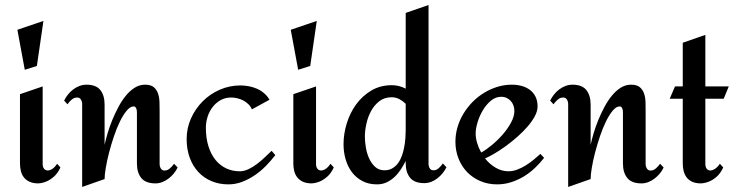

<svg xmlns="http://www.w3.org/2000/svg" viewBox="-20 -720 2915 760"><path d="M151.9 -637.2 126 -459 78.1 -443.8 48.8 -602.1ZM219.2 -57.1Q208 -33.2 193.1 -20.5Q178.2 -7.8 164.6 -2Q148.4 4.9 131.8 5.9Q110.4 5.9 96.2 -1Q82 -7.8 73.7 -19Q65.4 -30.3 62.3 -44.4Q59.1 -58.6 59.1 -73.2V-347.2L148.9 -377.9V-70.8Q148.9 -59.1 154.3 -52.2Q159.7 -45.4 168.2 -45.2Q176.8 -44.9 186.8 -51.3Q196.8 -57.6 206.1 -71.8Z M683.1 -57.1Q677.2 -44.4 668 -33.2Q658.7 -22 647.2 -13.2Q635.7 -4.4 622.6 0.7Q609.4 5.9 595.2 5.9Q556.6 5.9 539.3 -15.4Q522 -36.6 522 -73.2V-272Q522 -275.4 521.7 -280Q521.5 -284.7 520 -288.8Q518.6 -293 516.1 -295.9Q513.7 -298.8 509.3 -298.8Q495.6 -298.8 481.7 -282.2Q467.8 -265.6 454.8 -239.3Q441.9 -212.9 430.9 -180.2Q419.9 -147.5 411.6 -115.5Q403.3 -83.5 398.7 -55.7Q394 -27.8 394 -11.2L305.2 20V-308.1Q305.2 -317.9 300.3 -325.9Q295.4 -334 285.2 -334Q272.9 -334 262.9 -325Q252.9 -315.9 247.1 -307.1L233.9 -321.8Q239.7 -334 248.8 -345.5Q257.8 -356.9 269.3 -365.7Q280.8 -374.5 294.2 -379.6Q307.6 -384.8 322.3 -384.8Q360.4 -384.8 377.2 -363.5Q394 -342.3 394 -306.2V-147Q398.4 -167 406 -192.6Q413.6 -218.3 424.3 -244.6Q435.1 -271 448.5 -296.1Q461.9 -321.3 478 -341.1Q494.1 -360.8 513.2 -372.8Q532.2 -384.8 554.2 -384.8Q577.1 -384.8 588.9 -374.8Q600.6 -364.7 605.7 -349.4Q610.8 -334 611.3 -315.4Q611.8 -296.9 611.8 -279.8V-70.8Q611.8 -61 616.7 -53Q621.6 -44.9 631.8 -44.9Q643.1 -44.9 653.1 -54Q663.1 -63 668.9 -71.8Z M1069.8 -106Q1052.7 -84 1032.5 -63.2Q1012.2 -42.5 988.5 -26.4Q964.8 -10.3 938.5 -0.2Q912.1 9.8 883.8 9.8Q847.7 9.8 817.4 -2.9Q787.1 -15.6 765.1 -39.1Q743.2 -62.5 731 -95.7Q718.8 -128.9 718.8 -169.9Q718.8 -212.9 736.1 -251.5Q753.4 -290 782.5 -319.1Q811.5 -348.1 850.1 -365Q888.7 -381.8 931.2 -381.8Q947.8 -381.8 964.6 -378.7Q981.4 -375.5 996.8 -368.9Q1012.2 -362.3 1025.1 -351.3Q1038.1 -340.3 1046.9 -325.2L977.1 -287.1Q972.2 -298.8 963.1 -307.6Q954.1 -316.4 942.9 -322.3Q931.6 -328.1 919.2 -331.1Q906.7 -334 895 -334Q871.6 -334 853 -323.5Q834.5 -313 821.5 -296.1Q808.6 -279.3 801.8 -258.1Q794.9 -236.8 794.9 -214.8Q794.9 -172.9 805.2 -140.6Q815.4 -108.4 833.5 -86.4Q851.6 -64.5 876 -53.2Q900.4 -42 929.2 -42Q945.8 -42 963.4 -50.3Q981 -58.6 997.3 -71Q1013.7 -83.5 1028.6 -97.7Q1043.5 -111.8 1055.2 -123Z M1233.9 -637.2 1208 -459 1160.2 -443.8 1130.9 -602.1ZM1301.3 -57.1Q1290 -33.2 1275.1 -20.5Q1260.3 -7.8 1246.6 -2Q1230.5 4.9 1213.9 5.9Q1192.4 5.9 1178.2 -1Q1164.1 -7.8 1155.8 -19Q1147.5 -30.3 1144.3 -44.4Q1141.1 -58.6 1141.1 -73.2V-347.2L1231 -377.9V-70.8Q1231 -59.1 1236.3 -52.2Q1241.7 -45.4 1250.2 -45.2Q1258.8 -44.9 1268.8 -51.3Q1278.8 -57.6 1288.1 -71.8Z M1747.1 -58.1Q1741.2 -45.4 1731.9 -34.2Q1722.7 -22.9 1711.4 -14.2Q1700.2 -5.4 1686.8 -0.2Q1673.3 4.9 1659.2 4.9Q1620.6 4.9 1603.3 -16.4Q1585.9 -37.6 1585.9 -74.2V-83Q1577.6 -66.4 1566.9 -49.8Q1556.2 -33.2 1542.2 -20Q1528.3 -6.8 1511 1.5Q1493.7 9.8 1472.2 9.8Q1439.5 9.8 1414.8 -3.2Q1390.1 -16.1 1373.5 -37.8Q1356.9 -59.6 1348.4 -88.4Q1339.8 -117.2 1339.8 -148.9Q1339.8 -189.9 1352.5 -231.4Q1365.2 -272.9 1389.6 -306.6Q1414.1 -340.3 1449.7 -361.6Q1485.4 -382.8 1531.2 -382.8Q1559.6 -382.8 1585.9 -369.1V-668.9L1676.3 -700.2V-71.8Q1676.3 -62 1680.9 -54Q1685.5 -45.9 1696.3 -45.9Q1707.5 -45.9 1717.3 -54.9Q1727.1 -64 1732.9 -73.2ZM1585.9 -205.1V-309.1Q1574.7 -320.3 1560.8 -327.6Q1546.9 -335 1530.3 -335Q1501.5 -335 1481.4 -319.3Q1461.4 -303.7 1448.7 -280.3Q1436 -256.8 1430.2 -229.7Q1424.3 -202.6 1424.3 -179.2Q1424.3 -160.6 1428 -137.5Q1431.6 -114.3 1440.7 -94Q1449.7 -73.7 1464.6 -59.8Q1479.5 -45.9 1502 -45.9Q1520 -45.9 1533.4 -54Q1546.9 -62 1556.2 -75Q1565.4 -87.9 1571.3 -104.7Q1577.1 -121.6 1580.3 -139.2Q1583.5 -156.7 1584.7 -174.1Q1585.9 -191.4 1585.9 -205.1Z M2133.8 -95.2Q2116.7 -73.2 2096.4 -54.2Q2076.2 -35.2 2052.5 -21Q2028.8 -6.8 2002.4 1.5Q1976.1 9.8 1947.8 9.8Q1911.6 9.8 1881.3 -3.2Q1851.1 -16.1 1829.1 -38.8Q1807.1 -61.5 1794.9 -92.5Q1782.7 -123.5 1782.7 -159.2Q1782.7 -188.5 1791 -216.8Q1799.3 -245.1 1814.5 -270Q1829.6 -294.9 1850.3 -316.2Q1871.1 -337.4 1896 -352.5Q1920.9 -367.7 1948.7 -376.2Q1976.6 -384.8 2005.9 -384.8Q2026.4 -384.8 2044.7 -379.9Q2063 -375 2077.1 -364.5Q2091.3 -354 2099.6 -337.6Q2107.9 -321.3 2107.9 -298.8Q2107.9 -280.3 2096.9 -259.8Q2085.9 -239.3 2068.1 -218.8Q2050.3 -198.2 2027.8 -178.5Q2005.4 -158.7 1982.2 -141.8Q1959 -125 1937.5 -112.3Q1916 -99.6 1899.9 -92.8Q1918 -70.3 1941.9 -56.2Q1965.8 -42 1992.7 -42Q2009.8 -42 2027.3 -48.6Q2044.9 -55.2 2061.3 -65.4Q2077.6 -75.7 2092.5 -87.9Q2107.4 -100.1 2119.1 -110.8ZM2016.1 -280.8Q2016.1 -292 2012.5 -302.2Q2008.8 -312.5 2002 -320.1Q1995.1 -327.6 1985.6 -332.3Q1976.1 -336.9 1963.9 -336.9Q1941.9 -336.9 1923.3 -321.5Q1904.8 -306.2 1891.4 -283.7Q1877.9 -261.2 1870.4 -236.1Q1862.8 -210.9 1862.8 -191.9Q1862.8 -173.3 1868.7 -153.8Q1874.5 -134.3 1884.8 -116.2Q1904.3 -127 1927.2 -146Q1950.2 -165 1970 -187.7Q1989.7 -210.4 2002.9 -234.9Q2016.1 -259.3 2016.1 -280.8Z M2606.9 -57.1Q2601.1 -44.4 2591.8 -33.2Q2582.5 -22 2571 -13.2Q2559.6 -4.4 2546.4 0.7Q2533.2 5.9 2519 5.9Q2480.5 5.9 2463.1 -15.4Q2445.8 -36.6 2445.8 -73.2V-272Q2445.8 -275.4 2445.6 -280Q2445.3 -284.7 2443.8 -288.8Q2442.4 -293 2439.9 -295.9Q2437.5 -298.8 2433.1 -298.8Q2419.4 -298.8 2405.5 -282.2Q2391.6 -265.6 2378.7 -239.3Q2365.7 -212.9 2354.7 -180.2Q2343.8 -147.5 2335.4 -115.5Q2327.1 -83.5 2322.5 -55.7Q2317.9 -27.8 2317.9 -11.2L2229 20V-308.1Q2229 -317.9 2224.1 -325.9Q2219.2 -334 2209 -334Q2196.8 -334 2186.8 -325Q2176.8 -315.9 2170.9 -307.1L2157.7 -321.8Q2163.6 -334 2172.6 -345.5Q2181.6 -356.9 2193.1 -365.7Q2204.6 -374.5 2218 -379.6Q2231.4 -384.8 2246.1 -384.8Q2284.2 -384.8 2301 -363.5Q2317.9 -342.3 2317.9 -306.2V-147Q2322.3 -167 2329.8 -192.6Q2337.4 -218.3 2348.1 -244.6Q2358.9 -271 2372.3 -296.1Q2385.7 -321.3 2401.9 -341.1Q2418 -360.8 2437 -372.8Q2456.1 -384.8 2478 -384.8Q2501 -384.8 2512.7 -374.8Q2524.4 -364.7 2529.5 -349.4Q2534.7 -334 2535.2 -315.4Q2535.6 -296.9 2535.6 -279.8V-70.8Q2535.6 -61 2540.5 -53Q2545.4 -44.9 2555.7 -44.9Q2566.9 -44.9 2576.9 -54Q2586.9 -63 2592.8 -71.8Z M2842.8 -57.1Q2831.5 -33.2 2816.9 -20.5Q2802.2 -7.8 2788.1 -2Q2772 4.9 2754.9 5.9Q2732.9 5.9 2719 -1Q2705.1 -7.8 2697 -19Q2689 -30.3 2685.8 -44.4Q2682.6 -58.6 2682.6 -73.2V-329.1H2630.9L2651.9 -377.9H2682.6V-550.8L2772 -582V-377.9H2864.7L2844.7 -329.1H2772V-70.8Q2772 -59.1 2777.3 -52.2Q2782.7 -45.4 2791 -45.2Q2799.3 -44.9 2809.6 -51.3Q2819.8 -57.6 2829.6 -71.8Z"/></svg>

Font: Redressed
Style: Regular
Weight: 400
Designer: Astigmatic (AOETI)
Foundry: Astigmatic (AOETI)
Version: Version 1.001